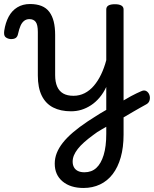

<svg xmlns="http://www.w3.org/2000/svg" viewBox="-69 -536 765 954"><path d="M519 -22Q535 -31 551 -40.5Q567 -50 581.5 -58Q596 -66 609 -72Q622 -78 631 -82Q647 -90 658 -83.5Q669 -77 673.5 -64Q678 -51 674 -37Q670 -23 655 -16Q641 -8 624.5 1Q608 10 590.5 20.5Q573 31 555 41.5Q537 52 519 62ZM346 398Q281 398 242 365.5Q203 333 203 277Q203 250 213 224.5Q223 199 243 173.5Q263 148 294 121.5Q325 95 367 67Q384 56 399 46.5Q414 37 429 27.5Q444 18 459 10V-104Q445 -74 425.5 -51Q406 -28 383 -13Q360 2 335.5 9.5Q311 17 284 17Q232 17 195 -2Q158 -21 138.5 -60.5Q119 -100 119 -161V-377Q119 -413 108.5 -427Q98 -441 77 -441Q62 -441 51 -432.5Q40 -424 33 -408Q26 -392 21 -369Q18 -353 8.5 -347Q-1 -341 -18 -342Q-33 -344 -42 -352Q-51 -360 -48 -383Q-42 -423 -26 -453Q-10 -483 17 -499.5Q44 -516 80 -516Q113 -516 137 -506.5Q161 -497 176 -477Q191 -457 198 -428.5Q205 -400 205 -362V-163Q205 -129 215 -106Q225 -83 245 -71.5Q265 -60 296 -60Q326 -60 351.5 -73Q377 -86 397.5 -110Q418 -134 433.5 -166.5Q449 -199 459 -237V-489Q459 -502 469.5 -508.5Q480 -515 502 -515Q523 -515 534 -508.5Q545 -502 545 -489V133Q545 196 531 245.5Q517 295 491 329Q465 363 428 380.5Q391 398 346 398ZM351 320Q386 320 409.5 298.5Q433 277 446 234.5Q459 192 459 129V94Q447 101 435.5 107.5Q424 114 414 120.5Q404 127 394 135Q368 154 349 171Q330 188 317.5 204Q305 220 298.5 235.5Q292 251 292 267Q292 283 298.5 295Q305 307 318 313.5Q331 320 351 320Z"/></svg>

Font: Playwrite HR Lijeva
Style: Regular
Weight: 400
Designer: Veronika Burian, José Scaglione
Foundry: TypeTogether
Version: Version 1.002